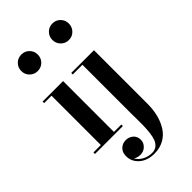

<svg xmlns="http://www.w3.org/2000/svg" viewBox="-303 -846 1192 1192"><g transform="rotate(-45 293.0 -250.0)"><path d="M95.5 -636Q74.5 -657 74.5 -687.5Q74.5 -718 95.5 -739Q116.5 -760 147 -760Q177.5 -760 198.5 -739Q219.5 -718 219.5 -687.5Q219.5 -657 198.5 -636Q177.5 -615 147 -615Q116.5 -615 95.5 -636ZM368.5 -635.8Q347.5 -657 347.5 -687.5Q347.5 -718 368.5 -739Q389.5 -760 420 -760Q450.5 -760 471.2 -739Q492 -718 492 -687.5Q492 -657 471.2 -635.8Q450.5 -614.5 420 -614.5Q389.5 -614.5 368.5 -635.8ZM34 -13.5H99V-446.5H34V-460H214V-13.5H279V0H34ZM485 -460V11.5Q485 62 473.8 105.8Q462.5 149.5 440.2 184.5Q418 219.5 381.2 239.8Q344.5 260 297.5 260Q235.5 260 198 227Q160.5 194 160.5 146Q160.5 113 180.5 93.5Q200.5 74 230 74Q257 74 277.5 91.2Q298 108.5 298 139Q298 165 278.5 184.2Q259 203.5 229.5 203.5Q204.5 203.5 185.5 190Q199.5 215.5 227.5 231Q255.5 246.5 290.5 246.5Q314.5 246.5 330.8 233.5Q347 220.5 355 200.2Q363 180 366.8 148.8Q370.5 117.5 371 88.2Q371.5 59 371 20.5Q370.5 -7 370.5 -20.5V-446.5H285.5V-460Z"/></g></svg>

Font: Bodoni* 16pt Medium
Style: Regular
Weight: 500
Version: Version 2.3